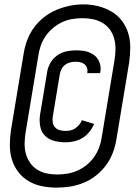

<svg xmlns="http://www.w3.org/2000/svg" viewBox="-20 -780 640 877"><path d="M279 -130Q253 -130 227.5 -136.5Q202 -143 185 -160.5Q168 -178 163.5 -204Q159 -230 163 -256L195 -449Q198 -471 209.5 -491.5Q221 -512 240 -526Q259 -540 281.5 -545Q304 -550 326 -550Q341 -550 356 -548.5Q371 -547 384.5 -542Q398 -537 409.5 -528.5Q421 -520 428.5 -507.5Q436 -495 438.5 -480.5Q441 -466 438 -451Q438 -450 438 -448.5Q438 -447 437 -446H378Q379 -447 379 -447.5Q379 -448 379 -448Q381 -459 377.5 -469.5Q374 -480 366 -486.5Q358 -493 347.5 -495.5Q337 -498 326 -498Q313 -498 300.5 -495Q288 -492 277.5 -484Q267 -476 261 -464.5Q255 -453 253 -440L221 -247Q219 -234 221 -221Q223 -208 231.5 -198.5Q240 -189 252.5 -185.5Q265 -182 279 -182Q290 -182 302 -184.5Q314 -187 324 -194Q334 -201 342 -210.5Q350 -220 354 -231L410 -214Q402 -195 388.5 -178Q375 -161 357 -150Q339 -139 319 -134.5Q299 -130 279 -130ZM239 77Q205 77 172 70.5Q139 64 111 47.5Q83 31 63.5 5.5Q44 -20 34.5 -51Q25 -82 25 -116.5Q25 -151 30 -185L88 -535Q93 -566 104 -596Q115 -626 134.5 -653Q154 -680 180.5 -701Q207 -722 237 -734.5Q267 -747 298 -753.5Q329 -760 361 -760Q395 -760 427.5 -752Q460 -744 488 -728Q516 -712 536 -686Q556 -660 565.5 -629Q575 -598 575 -563.5Q575 -529 570 -495L512 -145Q507 -114 496 -84Q485 -54 465.5 -27Q446 0 419.5 21Q393 42 363 54.5Q333 67 301.5 72Q270 77 239 77ZM241 17Q265 17 288.5 13Q312 9 334.5 -1Q357 -11 377 -27.5Q397 -44 411 -64.5Q425 -85 433.5 -108.5Q442 -132 445 -155L503 -505Q507 -530 507.5 -554.5Q508 -579 502 -602Q496 -625 482.5 -644Q469 -663 449 -675Q429 -687 405.5 -692Q382 -697 357 -697Q333 -697 309.5 -693Q286 -689 263.5 -678.5Q241 -668 221.5 -651.5Q202 -635 188 -614.5Q174 -594 166 -571Q158 -548 155 -525L97 -175Q93 -151 92.5 -126Q92 -101 98 -78.5Q104 -56 117 -37Q130 -18 149.5 -5.5Q169 7 192.5 12Q216 17 241 17Z"/></svg>

Font: Iosevka Curly Extended
Style: Italic
Weight: 400
Width: 7
Italic angle: -9°
Monospace: yes
Designer: Belleve Invis
Foundry: Belleve Invis
Version: Version 11.1.0; ttfautohint (v1.8.3)